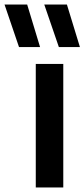

<svg xmlns="http://www.w3.org/2000/svg" viewBox="-104 -828 373 848"><path d="M54 0V-545.5H175.5V0ZM156 -620 91.5 -808H191.5L249 -620ZM-20 -620 -84 -808H16L73 -620Z"/></svg>

Font: Encode Sans Condensed Condensed SemiBold
Style: Regular
Weight: 600
Width: 3
Designer: Multiple Designers
Foundry: Impallari Type
Version: Version 3.000; ttfautohint (v1.8.3) -l 8 -r 50 -G 200 -x 14 